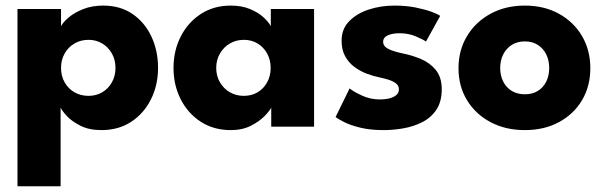

<svg xmlns="http://www.w3.org/2000/svg" viewBox="-20 -442 2117 670"><path d="M191.5 208H41V-410.5H193V-350.5Q200 -364.5 219.8 -381.2Q239.5 -398 270.2 -410.2Q301 -422.5 340 -422.5Q400 -422.5 442.8 -393Q485.5 -363.5 508.5 -314.2Q531.5 -265 531.5 -205Q531.5 -145 507 -95.8Q482.5 -46.5 438.2 -17.2Q394 12 334 12Q291 12 260.8 -3.2Q230.5 -18.5 213.2 -37.2Q196 -56 191.5 -66.5ZM383 -205Q383 -233 370.5 -255.2Q358 -277.5 336.8 -290.2Q315.5 -303 289 -303Q261.5 -303 239.8 -290.2Q218 -277.5 205.5 -255.2Q193 -233 193 -205Q193 -177 205.5 -154.8Q218 -132.5 239.8 -120Q261.5 -107.5 289 -107.5Q315.5 -107.5 336.8 -120Q358 -132.5 370.5 -154.8Q383 -177 383 -205Z M926.5 0V-66.5Q922 -56.5 903.8 -37.5Q885.5 -18.5 855.5 -3.2Q825.5 12 785.5 12Q725.5 12 680.5 -17.2Q635.5 -46.5 610.5 -95.8Q585.5 -145 585.5 -205Q585.5 -265 610.5 -314.2Q635.5 -363.5 680.5 -393Q725.5 -422.5 785.5 -422.5Q824 -422.5 853 -410.2Q882 -398 900 -381.2Q918 -364.5 925 -350.5V-410.5H1076V0ZM734.5 -205Q734.5 -177 747.5 -154.8Q760.5 -132.5 782.2 -120Q804 -107.5 830.5 -107.5Q858 -107.5 879 -120Q900 -132.5 912.2 -154.8Q924.5 -177 924.5 -205Q924.5 -233 912.2 -255.2Q900 -277.5 879 -290.2Q858 -303 830.5 -303Q804 -303 782.2 -290.2Q760.5 -277.5 747.5 -255.2Q734.5 -233 734.5 -205Z M1356.5 -422.5Q1397 -422.5 1430.5 -415.8Q1464 -409 1486.8 -400.5Q1509.5 -392 1516 -386.5L1466.5 -297Q1457 -304 1431.2 -315Q1405.5 -326 1374 -326Q1350 -326 1333.5 -318.8Q1317 -311.5 1317 -296Q1317 -280.5 1335.2 -271.2Q1353.5 -262 1388 -255Q1418 -249 1449 -236Q1480 -223 1500.8 -197.8Q1521.5 -172.5 1521.5 -130.5Q1521.5 -87.5 1503 -59.5Q1484.5 -31.5 1454 -16Q1423.5 -0.5 1388 5.8Q1352.5 12 1319 12Q1272 12 1237.2 3.5Q1202.5 -5 1181 -16Q1159.5 -27 1151 -33.5L1200 -133.5Q1213 -122.5 1242.5 -108.8Q1272 -95 1305 -95Q1337 -95 1354.5 -104.5Q1372 -114 1372 -129.5Q1372 -142 1363.5 -149.5Q1355 -157 1339.5 -162.5Q1324 -168 1302 -172.5Q1282 -176.5 1259.5 -185Q1237 -193.5 1217 -208.2Q1197 -223 1184.5 -245.5Q1172 -268 1172 -300Q1172 -341 1198.5 -368Q1225 -395 1267 -408.8Q1309 -422.5 1356.5 -422.5Z M1811.5 12Q1744 12 1691.8 -15.8Q1639.5 -43.5 1609.8 -92.2Q1580 -141 1580 -204Q1580 -267 1609.8 -316.2Q1639.5 -365.5 1691.8 -394Q1744 -422.5 1811.5 -422.5Q1879 -422.5 1930.5 -394Q1982 -365.5 2011 -316.2Q2040 -267 2040 -204Q2040 -141 2011 -92.2Q1982 -43.5 1930.5 -15.8Q1879 12 1811.5 12ZM1811.5 -113Q1837.5 -113 1856.5 -124.5Q1875.5 -136 1886 -157Q1896.5 -178 1896.5 -204.5Q1896.5 -231.5 1886 -252.5Q1875.5 -273.5 1856.5 -285.5Q1837.5 -297.5 1811.5 -297.5Q1785.5 -297.5 1766.2 -285.5Q1747 -273.5 1736.2 -252.5Q1725.5 -231.5 1725.5 -204.5Q1725.5 -178 1736.2 -157Q1747 -136 1766.2 -124.5Q1785.5 -113 1811.5 -113Z"/></svg>

Font: League Spartan Thin
Style: Bold
Weight: 700
Version: Version 2.002